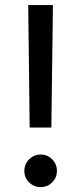

<svg xmlns="http://www.w3.org/2000/svg" viewBox="-20 -748 328 774"><path d="M99.6 -233.9 93.8 -727.5H193.4L187 -233.9ZM144 6.3Q116.7 6.3 97.4 -12.9Q78.1 -32.2 78.1 -59.1Q78.1 -86.4 97.4 -105.7Q116.7 -125 144 -125Q171.4 -125 190.4 -105.7Q209.5 -86.4 209.5 -59.1Q209.5 -32.2 190.4 -12.9Q171.4 6.3 144 6.3Z"/></svg>

Font: Inter-Regular
Style: Regular
Weight: 400
Designer: Rasmus Andersson
Foundry: rsms
Version: Version 4.000;git-a52131595